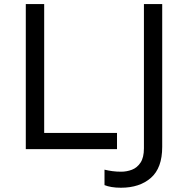

<svg xmlns="http://www.w3.org/2000/svg" viewBox="-20 -717 897 923"><path d="M542.5 0H104V-697.3H192.4V-78.1H542.5ZM561.5 185.5Q536.1 185.5 516.4 182.1Q496.6 178.7 482.4 172.9V98.6Q500 103 520 105.7Q540 108.4 562.5 108.4Q589.4 108.4 614.3 98.9Q639.2 89.4 655.5 64.9Q671.9 40.5 671.9 -3.9V-697.3H759.8V-10.7Q759.8 90.3 705.6 137.9Q651.4 185.5 561.5 185.5Z"/></svg>

Font: Lunasima
Style: Regular
Weight: 400
Designer: The DocRepair Project, Monotype Design Team
Foundry: Google
Version: Version 2.009